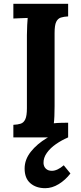

<svg xmlns="http://www.w3.org/2000/svg" viewBox="-20 -720 427 1006"><path d="M337 -634Q315 -633 299 -628Q283 -623 274.5 -605.5Q266 -588 266 -547V-164Q266 -137 265 -112Q264 -87 262 -74Q278 -76 302.5 -76.5Q327 -77 337 -77V0H50V-66Q73 -67 88.5 -72Q104 -77 112.5 -95Q121 -113 121 -153V-536Q121 -563 122.5 -588Q124 -613 125 -626Q109 -625 85 -624.5Q61 -624 50 -623V-700H337ZM217 266Q169 266 139 240Q109 214 109 163Q109 116 141.5 75Q174 34 226 3Q278 -28 335 -45V1Q304 14 274 34.5Q244 55 225.5 81Q207 107 208 135Q209 153 220.5 164Q232 175 252 175Q266 175 282 167.5Q298 160 314 146L349 189Q323 223 288 244.5Q253 266 217 266Z"/></svg>

Font: Lora
Style: Weight 700
Weight: 700
Designer: Olga Karpushina, Alexei Vanyashin (Cyrillic)
Foundry: Cyreal
Version: Version 3.001